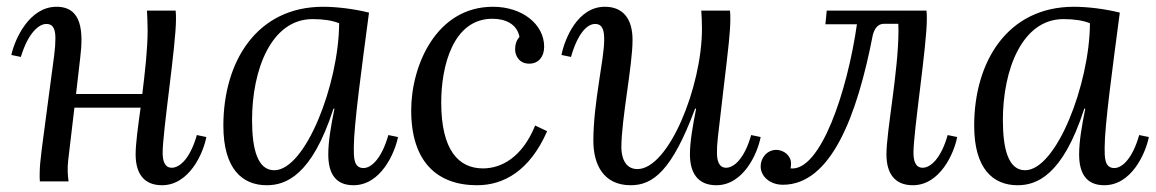

<svg xmlns="http://www.w3.org/2000/svg" viewBox="-20 -531 3383 562"><path d="M556.2 -135.7C536.1 -64.9 504.9 -40 482.9 -40C461.9 -40 456.1 -60.1 456.1 -84C456.1 -146 495.1 -397.9 495.1 -474.1C495.1 -484.9 495.1 -491.2 494.1 -500H410.2C411.1 -480.5 412.1 -461.9 412.1 -442.4C412.1 -386.7 404.3 -319.3 396.5 -255.9H202.6L214.8 -361.8C224.1 -437.5 220.7 -511.2 145.5 -511.2C65.9 -511.2 23.4 -417 13.2 -370.1L41 -364.3C62.5 -435.1 93.8 -460.9 115.7 -460.9C138.7 -460.9 142.6 -439.9 142.1 -416C141.6 -386.2 140.6 -382.3 119.6 -226.1C103 -100.1 96.7 -60.1 96.2 -25.9C96.2 -15.1 95.7 -8.8 96.7 0H180.7C178.2 -19 176.8 -38.1 179.7 -62.5L197.8 -215.8H391.6C383.8 -160.2 377 -109.4 377 -79.1C377 -24.9 399.9 11.2 454.1 11.2C534.2 11.2 575.2 -83 584 -129.9Z M959 -212.9C948.7 -163.1 940.9 -116.7 940.9 -79.1C940.9 -24.9 960.9 11.2 1014.6 11.2C1094.7 11.2 1135.7 -83 1145 -129.9L1116.7 -135.7C1096.7 -64.9 1065.9 -39.1 1043.9 -39.1C1014.6 -39.1 1015.6 -71.8 1015.6 -99.1C1015.6 -164.1 1039.1 -335 1060.1 -494.1C1016.6 -504.9 965.8 -511.2 925.8 -511.2C731 -511.2 633.8 -350.1 633.8 -163.1C633.8 -37.1 689 11.2 760.7 11.2C815.9 11.2 892.6 -16.1 956.1 -212.9ZM895 -475.1C925.8 -475.1 952.6 -471.2 972.7 -462.9C971.7 -284.2 874 -32.7 782.7 -32.7C733.9 -32.7 717.8 -94.7 717.8 -179.7C717.8 -326.7 773.9 -475.1 895 -475.1Z M1546.4 -163.6C1507.8 -68.4 1445.8 -38.1 1393.6 -38.1C1322.8 -38.1 1271.5 -90.8 1271.5 -231C1271.5 -336.9 1305.7 -476.1 1421.4 -476.1C1460.4 -476.1 1493.7 -460 1500.5 -422.9C1489.7 -411.1 1487.8 -397 1487.8 -385.3C1487.8 -369.6 1499 -343.8 1530.3 -344.7C1556.6 -345.2 1572.8 -365.2 1572.8 -394C1572.8 -460 1508.8 -511.2 1422.9 -511.2C1256.8 -511.2 1183.6 -338.9 1183.6 -208C1183.6 -58.1 1258.8 11.2 1376.5 11.2C1454.6 11.2 1530.8 -31.2 1581.5 -147Z M1651.4 -364.3C1671.4 -435.1 1699.7 -460.9 1721.7 -460.9C1745.6 -460.9 1748.5 -439 1748.5 -414.1C1748.5 -356.9 1716.8 -230 1716.8 -119.1C1716.8 -49.8 1746.1 11.2 1826.2 11.2C1891.1 11.2 1946.8 -30.8 2014.6 -212.9H2017.6C2007.8 -163.1 1999.5 -116.7 1999.5 -79.1C1999.5 -24.9 2022.5 11.2 2076.7 11.2C2156.7 11.2 2197.8 -83 2206.5 -129.9L2178.7 -135.7C2158.7 -64.9 2127.4 -40 2105.5 -40C2084.5 -40 2078.6 -60.1 2078.6 -84C2078.6 -113.8 2079.6 -113.8 2097.7 -270C2112.8 -396 2117.7 -439.9 2117.7 -474.1C2117.7 -484.9 2117.7 -491.2 2116.7 -500H2032.7C2033.7 -482.9 2034.7 -466.8 2034.7 -446.8C2034.7 -277.8 1937.5 -36.1 1845.7 -36.1C1806.6 -36.1 1798.8 -76.2 1798.8 -99.1C1798.8 -183.1 1831.5 -337.9 1831.5 -414.1C1831.5 -476.1 1803.7 -511.2 1750.5 -511.2C1670.4 -511.2 1632.8 -417 1623.5 -370.1Z M2753.9 -135.7C2733.9 -64.9 2702.6 -40 2680.7 -40C2659.7 -40 2653.8 -60.1 2653.8 -84C2653.8 -146 2692.9 -397.9 2692.9 -474.1C2692.9 -484.9 2692.9 -491.2 2691.9 -500H2399.9L2396 -460H2488.3C2460.4 -264.2 2381.8 -28.3 2293.9 -38.1C2294.9 -42 2295.4 -45.9 2295.4 -52.7C2295.4 -75.7 2273.9 -92.3 2252.4 -92.3C2225.1 -92.3 2206.5 -68.8 2206.5 -43.9C2206.5 -14.6 2233.9 9.8 2271.5 9.8C2411.6 9.8 2488.3 -189 2534.7 -428.2C2539.6 -446.8 2548.8 -461.4 2567.9 -461.4H2609.4L2609.9 -442.4C2609.9 -323.2 2574.7 -147.5 2574.7 -79.1C2574.7 -24.9 2597.7 11.2 2651.9 11.2C2731.9 11.2 2772.9 -83 2781.7 -129.9Z M3156.7 -212.9C3146.5 -163.1 3138.7 -116.7 3138.7 -79.1C3138.7 -24.9 3158.7 11.2 3212.4 11.2C3292.5 11.2 3333.5 -83 3342.8 -129.9L3314.5 -135.7C3294.4 -64.9 3263.7 -39.1 3241.7 -39.1C3212.4 -39.1 3213.4 -71.8 3213.4 -99.1C3213.4 -164.1 3236.8 -335 3257.8 -494.1C3214.4 -504.9 3163.6 -511.2 3123.5 -511.2C2928.7 -511.2 2831.5 -350.1 2831.5 -163.1C2831.5 -37.1 2886.7 11.2 2958.5 11.2C3013.7 11.2 3090.3 -16.1 3153.8 -212.9ZM3092.8 -475.1C3123.5 -475.1 3150.4 -471.2 3170.4 -462.9C3169.4 -284.2 3071.8 -32.7 2980.5 -32.7C2931.6 -32.7 2915.5 -94.7 2915.5 -179.7C2915.5 -326.7 2971.7 -475.1 3092.8 -475.1Z"/></svg>

Font: Lora Italic
Style: Regular
Weight: 400
Italic angle: -3°
Designer: Olga Karpushina, Alexei Vanyashin
Foundry: Cyreal
Version: Version 1.011;PS 001.011;hotconv 1.0.70;makeotf.lib2.5.58329